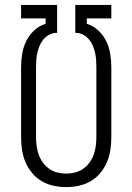

<svg xmlns="http://www.w3.org/2000/svg" viewBox="-20 -755 540 783"><path d="M250 8Q224 8 198.5 2.5Q173 -3 150.5 -16Q128 -29 111 -49.5Q94 -70 84 -93.5Q74 -117 70 -143Q66 -169 66 -195V-481Q66 -508 70.5 -535.5Q75 -563 87 -587.5Q99 -612 119.5 -631Q140 -650 166 -658V-680H66V-735H213V-621H207Q192 -620 179 -612.5Q166 -605 156.5 -593.5Q147 -582 141.5 -568.5Q136 -555 132.5 -540.5Q129 -526 128 -511Q127 -496 127 -481V-195Q127 -177 129.5 -159Q132 -141 138 -124Q144 -107 155 -92Q166 -77 181 -66.5Q196 -56 214 -51.5Q232 -47 250 -47Q268 -47 286 -51.5Q304 -56 319 -66.5Q334 -77 345 -92Q356 -107 362 -124Q368 -141 370.5 -159Q373 -177 373 -195V-481Q373 -496 372 -511Q371 -526 367.5 -540.5Q364 -555 358.5 -568.5Q353 -582 343.5 -593.5Q334 -605 321 -612.5Q308 -620 293 -621H287V-735H434V-680H334V-658Q360 -650 380.5 -631Q401 -612 413 -587.5Q425 -563 429.5 -535.5Q434 -508 434 -481V-195Q434 -169 430 -143Q426 -117 416 -93.5Q406 -70 389 -49.5Q372 -29 349.5 -16Q327 -3 301.5 2.5Q276 8 250 8Z"/></svg>

Font: Iosevka Custom Light
Style: Regular
Weight: 300
Monospace: yes
Designer: Belleve Invis
Foundry: Belleve Invis
Version: Version 27.3.5